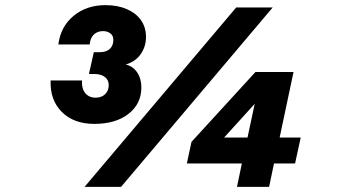

<svg xmlns="http://www.w3.org/2000/svg" viewBox="-20 -727 1340 747"><path d="M347 -245Q267 -245 220.5 -291.5Q174 -338 177 -414H299Q297 -383 311.5 -365Q326 -347 352 -347Q375 -347 389 -360.5Q403 -374 403 -396Q403 -416 388 -427.5Q373 -439 348 -439H326L345 -524H368Q394 -524 407.5 -537Q421 -550 421 -572Q421 -588 409.5 -597Q398 -606 381 -606Q359 -606 345 -592.5Q331 -579 329 -554H207Q216 -624 266.5 -665.5Q317 -707 390 -707Q438 -707 473.5 -691.5Q509 -676 528.5 -648.5Q548 -621 548 -583Q548 -546 527.5 -516.5Q507 -487 469 -476Q497 -470 513.5 -445.5Q530 -421 530 -387Q530 -323 480 -284Q430 -245 347 -245ZM309 0 899 -698H1041L451 0ZM902 0 921 -91H707L725 -175L974 -447H1122L1068 -192H1150L1128 -91H1046L1027 0ZM852 -192H943L971 -323Z"/></svg>

Font: Azeret Mono Thin
Style: Bold Italic
Weight: 700
Italic angle: -12°
Version: Version 1.002